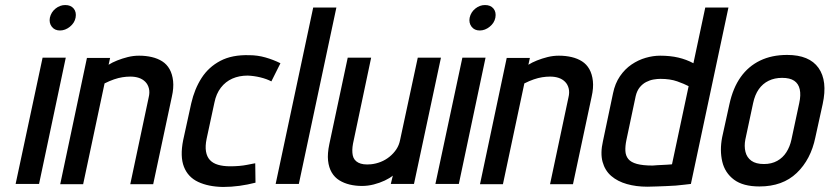

<svg xmlns="http://www.w3.org/2000/svg" viewBox="-20 -730 3292 762"><path d="M42 0H135L241 -501H149ZM239 -710Q218 -710 200.5 -696Q183 -682 178 -660Q174 -639 185.5 -624Q197 -609 218 -609Q239 -609 257.5 -624Q276 -639 280 -660Q284 -682 272.5 -696Q261 -710 239 -710Z M570 -343 497 1H588L662 -346Q670 -381 667 -408.5Q664 -436 653 -455.5Q642 -475 624 -486.5Q606 -498 582.5 -503.5Q559 -509 532 -509Q509 -509 487 -503.5Q465 -498 445 -490Q425 -482 411 -473L417 -500H325L219 1H310L395 -399Q415 -409 432.5 -415Q450 -421 466 -423.5Q482 -426 497 -426Q516 -426 531 -421Q546 -416 556.5 -405.5Q567 -395 571 -379Q575 -363 570 -343Z M1057 -407 1093 -479Q1065 -493 1033.5 -502Q1002 -511 969 -511Q901 -513 854.5 -488.5Q808 -464 780 -420.5Q752 -377 739 -320L707 -174Q694 -109 710 -68Q726 -27 766.5 -8Q807 11 865 12Q898 12 930.5 7.5Q963 3 994 -5L993 -82Q993 -82 984.5 -80.5Q976 -79 961.5 -76Q947 -73 929.5 -71.5Q912 -70 894 -70Q866 -70 845.5 -76Q825 -82 813 -95Q801 -108 797.5 -129Q794 -150 800 -179L831 -323Q838 -358 856.5 -382Q875 -406 902 -418Q929 -430 963 -430Q988 -429 1013 -423Q1038 -417 1057 -407Z M1074 0H1166L1315 -700H1223Z M1539 -33 1531 0H1623L1730 -501H1638L1568 -175Q1564 -154 1553 -137.5Q1542 -121 1526 -108Q1510 -95 1491 -87.5Q1472 -80 1452 -78Q1420 -75 1402 -84.5Q1384 -94 1380 -113.5Q1376 -133 1381 -160L1453 -501H1360L1287 -158Q1279 -120 1282 -92.5Q1285 -65 1296.5 -45.5Q1308 -26 1326.5 -14.5Q1345 -3 1368 2.5Q1391 8 1417 8Q1440 8 1463.5 2Q1487 -4 1507 -13.5Q1527 -23 1539 -33Z M1708 0H1801L1907 -501H1815ZM1905 -710Q1884 -710 1866.5 -696Q1849 -682 1844 -660Q1840 -639 1851.5 -624Q1863 -609 1884 -609Q1905 -609 1923.5 -624Q1942 -639 1946 -660Q1950 -682 1938.5 -696Q1927 -710 1905 -710Z M2236 -343 2163 1H2254L2328 -346Q2336 -381 2333 -408.5Q2330 -436 2319 -455.5Q2308 -475 2290 -486.5Q2272 -498 2248.5 -503.5Q2225 -509 2198 -509Q2175 -509 2153 -503.5Q2131 -498 2111 -490Q2091 -482 2077 -473L2083 -500H1991L1885 1H1976L2061 -399Q2081 -409 2098.5 -415Q2116 -421 2132 -423.5Q2148 -426 2163 -426Q2182 -426 2197 -421Q2212 -416 2222.5 -405.5Q2233 -395 2237 -379Q2241 -363 2236 -343Z M2722 0 2871 -700H2779L2732 -479Q2704 -494 2672 -501.5Q2640 -509 2600 -509Q2572 -509 2542.5 -500.5Q2513 -492 2486.5 -474Q2460 -456 2440.5 -427.5Q2421 -399 2413 -360L2373 -170Q2362 -122 2371.5 -87.5Q2381 -53 2406 -31.5Q2431 -10 2468 0.5Q2505 11 2549 11Q2567 11 2586.5 10Q2606 9 2625.5 8.5Q2645 8 2662.5 6.5Q2680 5 2696 3Q2712 1 2722 0ZM2713 -388 2647 -78Q2647 -78 2642.5 -77.5Q2638 -77 2629.5 -76.5Q2621 -76 2611 -75.5Q2601 -75 2590.5 -74.5Q2580 -74 2570 -73Q2531 -73 2507.5 -79.5Q2484 -86 2473.5 -99Q2463 -112 2462 -131Q2461 -150 2466 -174L2503 -349Q2508 -370 2519 -383.5Q2530 -397 2544.5 -404.5Q2559 -412 2574 -414.5Q2589 -417 2601 -417Q2640 -417 2668 -407Q2696 -397 2713 -388Z M3216 -185 3245 -317Q3265 -409 3228.5 -460.5Q3192 -512 3104 -512Q3043 -512 2996.5 -489.5Q2950 -467 2919.5 -424Q2889 -381 2875 -317L2846 -185Q2836 -133 2846.5 -88.5Q2857 -44 2893 -17Q2929 10 2994 10Q3086 10 3142 -43.5Q3198 -97 3216 -185ZM3152 -321 3121 -176Q3115 -148 3101 -126Q3087 -104 3064.5 -91.5Q3042 -79 3012 -79Q2980 -79 2962 -92Q2944 -105 2938.5 -127.5Q2933 -150 2938 -176L2969 -321Q2976 -354 2991.5 -376Q3007 -398 3030.5 -409.5Q3054 -421 3084 -421Q3115 -421 3132 -409.5Q3149 -398 3154 -375.5Q3159 -353 3152 -321Z"/></svg>

Font: Advent Pro SemiBold
Style: Italic
Weight: 600
Italic angle: -12°
Version: Version 3.000